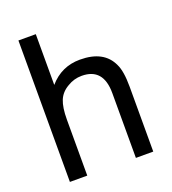

<svg xmlns="http://www.w3.org/2000/svg" viewBox="-134 -834 837 935"><g transform="rotate(-20 284.5 -366.5)"><path d="M68 0V-733H158V-470Q221 -543 317 -543Q441 -543 481 -455Q500 -417 500 -336V0H410V-336Q410 -466 298 -466Q258 -466 224 -445Q187 -424 172.5 -388.5Q158 -353 158 -290V0Z"/></g></svg>

Font: MongolianScript
Style: Regular
Weight: 400
Designer: Bolorsoft LLC, NUM
Foundry: Bolorsoft LLC
Version: Version 3.2